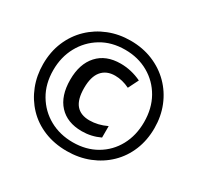

<svg xmlns="http://www.w3.org/2000/svg" viewBox="-155 -909 1139 1104"><g transform="rotate(30 414.0 -357.0)"><path d="M411 10Q328 10 260 -18Q192 -46 144 -96.5Q96 -147 70 -213.5Q44 -280 44 -356Q44 -438 72.5 -505.5Q101 -573 152 -622Q203 -671 270 -697.5Q337 -724 414 -724Q495 -724 562.5 -696Q630 -668 679.5 -618Q729 -568 756 -501Q783 -434 783 -356Q783 -276 755.5 -209Q728 -142 677.5 -93Q627 -44 559 -17Q491 10 411 10ZM416 -51Q504 -51 571.5 -90.5Q639 -130 676.5 -199Q714 -268 714 -356Q714 -447 675 -516Q636 -585 567.5 -624Q499 -663 413 -663Q323 -663 255.5 -622Q188 -581 150 -511.5Q112 -442 112 -355Q112 -264 152.5 -195.5Q193 -127 261.5 -89Q330 -51 416 -51ZM429 -132Q332 -132 278 -190.5Q224 -249 224 -356Q224 -461 278.5 -521Q333 -581 430 -581Q501 -581 568 -549L534 -481Q485 -505 437 -505Q380 -505 348.5 -467.5Q317 -430 317 -355Q317 -279 347 -243.5Q377 -208 436 -208Q492 -208 549 -235V-159Q492 -132 429 -132Z"/></g></svg>

Font: Noto Sans Devanagari UI ExtraCondensed SemiBold
Style: Regular
Weight: 600
Width: 2
Designer: Jelle Bosma - Monotype Design Team
Foundry: Monotype Imaging Inc.
Version: Version 2.004; ttfautohint (v1.8.4.7-5d5b)